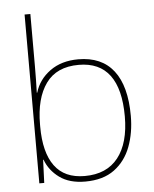

<svg xmlns="http://www.w3.org/2000/svg" viewBox="-54 -806 691 861"><g transform="rotate(-5 291.5 -375.0)"><path d="M115 -525Q115 -501 114.5 -466Q114 -431 113 -406H115Q132 -464 183.5 -501.5Q235 -539 311 -539Q416 -539 470 -469.5Q524 -400 524 -266Q524 -190 500.5 -127.5Q477 -65 426.5 -27.5Q376 10 295 10Q224 10 179.5 -22.5Q135 -55 117 -104H115L111 0H89V-760H115ZM311 -514Q211 -514 163 -447Q115 -380 115 -263V-253Q115 -137 159.5 -76Q204 -15 295 -15Q394 -15 445.5 -80.5Q497 -146 497 -266Q497 -389 450.5 -451.5Q404 -514 311 -514Z"/></g></svg>

Font: Noto Sans Hebrew Thin Thin
Style: Regular
Weight: 250
Version: Version 3.001